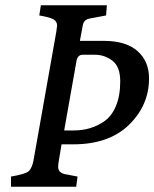

<svg xmlns="http://www.w3.org/2000/svg" viewBox="-20 -713 589 733"><path d="M195 -592 198 -615Q198 -631 184.5 -639Q171 -647 130 -654L136 -693H388L385 -654L321 -642Q300 -638 296 -616L285 -557H376Q461 -557 505 -518Q549 -479 549 -414Q549 -311 472.5 -236.5Q396 -162 260 -162H215L205 -102Q202 -86 202 -76Q202 -53 229 -48L276 -39L271 0H22V-39Q76 -48 89 -59Q102 -70 108 -101ZM225 -215H262Q328 -215 378 -250Q406 -269 422.5 -308Q439 -347 439 -402.5Q439 -458 409.5 -481Q380 -504 342 -504H296Q276 -504 272 -480Z"/></svg>

Font: Poly
Style: Italic
Weight: 400
Italic angle: -10°
Designer: Nicolas Silva
Foundry: Jose Nicolas Silva Schwarzenberg
Version: Version 1.003